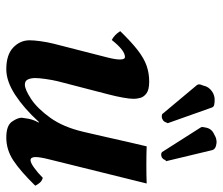

<svg xmlns="http://www.w3.org/2000/svg" viewBox="-69 -629 708 610"><g transform="rotate(90 285.0 -324.0)"><path d="M408 -651Q419 -658 431 -658H434Q454 -656 457 -644L492 -498Q492 -497 490.5 -496.5Q489 -496 488 -495Q488 -490 480 -484Q474 -482 471 -482Q466 -482 463 -485L386 -606Q383 -610 383.5 -614Q384 -618 385 -622Q388 -643 408 -651ZM271 -644Q283 -652 297 -652Q306 -652 313 -650.5Q320 -649 322 -642L371 -504Q372 -503 370.5 -501Q369 -499 369 -498Q367 -491 362 -488Q356 -484 352 -484H350Q343 -484 342 -486L250 -596Q248 -600 248 -602Q248 -606 249.5 -609.5Q251 -613 252 -616Q255 -633 271 -644ZM280 -315 238 -153Q234 -136 231 -115Q228 -94 228 -82Q228 -68 232.5 -58.5Q237 -49 249 -49Q264 -49 294 -68.5Q324 -88 354 -129.5Q384 -171 399 -236Q399 -236 404 -257.5Q409 -279 416.5 -312Q424 -345 431.5 -378.5Q439 -412 445 -436Q469 -435 503.5 -435Q538 -435 563 -436L486 -125Q479 -97 479 -83Q479 -67 489 -67Q497 -67 513 -78.5Q529 -90 545 -106Q555 -103 560.5 -96.5Q566 -90 570 -82Q524 -35 490 -12.5Q456 10 417 10Q379 10 366.5 -8Q354 -26 354 -39Q354 -42 357 -59Q360 -76 369 -92Q370 -93 369 -93.5Q368 -94 366 -92Q324 -46 281 -18Q238 10 200 10Q154 10 131 -12Q108 -34 108 -64Q108 -78 111 -99.5Q114 -121 119 -141L162 -309Q169 -336 169 -351Q169 -367 161 -367Q140 -367 107 -325Q90 -334 79 -352Q114 -388 140 -408Q166 -428 189.5 -436Q213 -444 239 -444Q265 -444 276.5 -435.5Q288 -427 291 -415.5Q294 -404 294 -395Q294 -382 290 -360Q286 -338 280 -315Z"/></g></svg>

Font: Libertinus Serif Semibold Italic
Style: Regular
Weight: 600
Italic angle: -11.5°
Designer: Philipp H. Poll, Khaled Hosny
Foundry: Caleb Maclennan
Version: Version 7.051;RELEASE